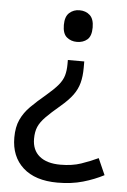

<svg xmlns="http://www.w3.org/2000/svg" viewBox="-53 -585 540 816"><g transform="rotate(5 217.0 -177.0)"><path d="M292 -304Q292 -267 284.5 -239Q277 -211 259 -186.5Q241 -162 208 -134Q170 -102 148 -79.5Q126 -57 117 -36Q108 -15 108 15Q108 63 139.5 89Q171 115 229 115Q279 115 317 102Q355 89 389 73L420 143Q380 164 331.5 178Q283 192 223 192Q128 192 76 145Q24 98 24 17Q24 -28 38.5 -59.5Q53 -91 79.5 -117.5Q106 -144 142 -174Q176 -203 193 -223.5Q210 -244 216 -265Q222 -286 222 -314V-331H292ZM315 -478Q315 -441 297.5 -426Q280 -411 253 -411Q228 -411 210 -426Q192 -441 192 -478Q192 -514 210 -530Q228 -546 253 -546Q280 -546 297.5 -530Q315 -514 315 -478Z"/></g></svg>

Font: Noto Znamenny Musical Notation
Style: Regular
Weight: 400
Version: Version 1.003; ttfautohint (v1.8.4.7-5d5b)